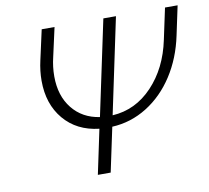

<svg xmlns="http://www.w3.org/2000/svg" viewBox="-75 -741 900 825"><g transform="rotate(-10 375.5 -329.0)"><path d="M751 -658 724 -531Q704 -435 655.5 -360Q607 -285 536.5 -241Q466 -197 384 -193L343 0H287L328 -194Q231 -205 175 -271.5Q119 -338 119 -440Q119 -483 129 -527L158 -658H214L186 -532Q176 -491 176 -449Q176 -364 220 -309Q264 -254 339 -243L427 -658H482L394 -241Q495 -247 568.5 -324.5Q642 -402 667 -522L696 -658Z"/></g></svg>

Font: Ysabeau Semilight
Style: Italic
Weight: 300
Italic angle: -12°
Designer: Christian Thalmann (Catharsis Fonts)
Version: Version 0.003